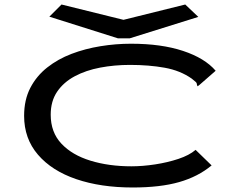

<svg xmlns="http://www.w3.org/2000/svg" viewBox="-20 -822 1040 852"><path d="M569 10Q427 10 318.5 -27Q210 -64 148.5 -135.5Q87 -207 87 -308Q87 -379 114.5 -432Q142 -485 189.5 -522.5Q237 -560 297.5 -583Q358 -606 426 -617Q494 -628 561 -628Q696 -628 792.5 -596Q889 -564 937 -508L866 -446L857 -439L854 -445Q854 -453 849 -458Q844 -463 831 -473Q780 -509 710.5 -521.5Q641 -534 557 -534Q488 -534 424.5 -522Q361 -510 311.5 -483.5Q262 -457 233.5 -415Q205 -373 205 -313Q205 -235 252.5 -184.5Q300 -134 381.5 -109Q463 -84 563 -84Q613 -84 668.5 -92.5Q724 -101 772 -117Q820 -133 848 -157L919 -88Q859 -38 775 -14Q691 10 569 10ZM802 -802 860 -747 556 -652H503L199 -748L253 -802L528 -734Z"/></svg>

Font: Inconsolata UltraExpanded SemiBold
Style: Regular
Weight: 600
Width: 9
Monospace: yes
Designer: Raph Levien, Cyreal, Brenton Simpson
Foundry: Raph Levien, Cyreal, Google
Version: Version 3.001; ttfautohint (v1.8.2.53-6de2)